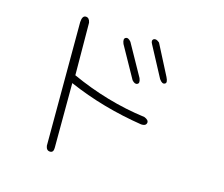

<svg xmlns="http://www.w3.org/2000/svg" viewBox="-105 -865 1210 1035"><g transform="rotate(15 500.0 -347.5)"><path d="M279 -404Q380 -358 484.5 -327.5Q589 -297 696 -283Q723 -273 720 -256Q716 -238 690 -240Q581 -257 477 -286.5Q373 -316 274 -359L273 3Q273 29 254 29Q233 29 229 3L230 -688Q232 -725 253 -724Q272 -723 277 -697ZM756 -522Q771 -492 757 -486Q743 -478 726 -502L636 -671Q623 -692 637 -701Q650 -708 669 -691ZM617 -479Q628 -452 614 -446Q601 -439 584 -458L486 -634Q475 -661 488 -668Q502 -676 519 -655Z"/></g></svg>

Font: Yomogi
Style: Regular
Weight: 400
Designer: satsuyako
Foundry: satsuyako
Version: Version 3.100